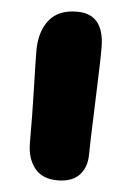

<svg xmlns="http://www.w3.org/2000/svg" viewBox="-44 -551 402 596"><g transform="rotate(5 157.0 -253.5)"><path d="M157.2 9.8Q109.4 9.8 85.7 -20.5Q62 -50.8 62 -98.1Q62 -188 59.6 -271.7Q57.1 -355.5 57.1 -386.2Q57.1 -444.3 85.4 -480.7Q113.8 -517.1 172.9 -517.1Q256.3 -517.1 257.8 -415Q258.3 -381.3 253.2 -246.1Q248 -110.8 248 -79.1Q248 -39.1 225.3 -14.6Q202.6 9.8 157.2 9.8Z"/></g></svg>

Font: Shantell Sans Normal
Style: Regular
Weight: 800
Designer: Stephen Nixon, Anya Danilova, Shantell Martin
Foundry: Arrow Type
Version: Version 1.006;[559af2be0]